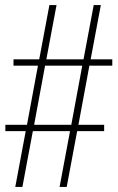

<svg xmlns="http://www.w3.org/2000/svg" viewBox="-20 -734 465 754"><path d="M40 0H68L109 -219H255L214 0H242L283 -219H389V-244H288L331 -476H421V-501H336L376 -714H348L308 -501H162L202 -714H174L134 -501H33V-476H129L86 -244H1V-219H81ZM114 -244 157 -476H303L260 -244Z"/></svg>

Font: Noto Serif Bengali ExtraCondensed Thin
Style: Regular
Weight: 100
Width: 2
Designer: Juan Bruce, Universal Thirst, Indian Type Foundry and the Monotype Design Team.
Foundry: Monotype Imaging Inc.
Version: Version 2.003